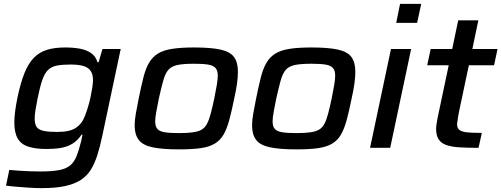

<svg xmlns="http://www.w3.org/2000/svg" viewBox="-20 -763 2588 991"><path d="M196 208Q162 208 126.5 205.5Q91 203 60.5 200.5Q30 198 11 195L28 114Q50 116 77.5 118Q105 120 134 121Q163 122 188 122Q248 122 285 115Q322 108 342.5 90.5Q363 73 375 43.5Q387 14 398 -31Q400 -41 402.5 -51Q405 -61 406 -68H401Q380 -37 353.5 -21Q327 -5 294 0.5Q261 6 222 6Q163 6 126 -6Q89 -18 71.5 -48Q54 -78 54 -130Q54 -156 58 -187.5Q62 -219 70 -259Q86 -335 106 -385Q126 -435 154 -464Q182 -493 221.5 -505.5Q261 -518 316 -518Q357 -518 391 -512Q425 -506 449.5 -489.5Q474 -473 483 -442H489L509 -510H603L508 -62Q496 -4 481.5 40.5Q467 85 446.5 116.5Q426 148 393.5 168Q361 188 313 198Q265 208 196 208ZM274 -82Q308 -82 331 -87Q354 -92 370.5 -102.5Q387 -113 399 -129Q409 -141 417.5 -162.5Q426 -184 434 -210Q442 -236 447.5 -262.5Q453 -289 456.5 -312Q460 -335 460 -349Q460 -393 433.5 -411.5Q407 -430 347 -430Q302 -430 273.5 -424.5Q245 -419 227.5 -401.5Q210 -384 198 -349Q186 -314 174 -255Q167 -221 163 -195Q159 -169 159 -151Q159 -121 170 -106.5Q181 -92 207 -87Q233 -82 274 -82Z M905 8Q816 8 766 -3Q716 -14 695.5 -41.5Q675 -69 675 -116Q675 -142 681 -176Q687 -210 696 -255Q709 -319 720.5 -364.5Q732 -410 750 -440Q768 -470 796 -487Q824 -504 869 -511Q914 -518 981 -518Q1069 -518 1118.5 -507Q1168 -496 1188 -468.5Q1208 -441 1208 -393Q1208 -366 1203.5 -332.5Q1199 -299 1189 -255Q1176 -190 1163.5 -144Q1151 -98 1134 -68.5Q1117 -39 1089 -22Q1061 -5 1017 1.5Q973 8 905 8ZM904 -76Q947 -76 975.5 -80Q1004 -84 1021 -94Q1038 -104 1048.5 -124Q1059 -144 1067.5 -176Q1076 -208 1086 -255Q1094 -295 1099 -324Q1104 -353 1104 -373Q1104 -399 1092.5 -412Q1081 -425 1055 -429.5Q1029 -434 981 -434Q927 -434 896 -427.5Q865 -421 849 -402.5Q833 -384 823 -348.5Q813 -313 800 -255Q792 -214 786.5 -185Q781 -156 781 -136Q781 -111 792 -98Q803 -85 830 -80.5Q857 -76 904 -76Z M1511 8Q1422 8 1372 -3Q1322 -14 1301.5 -41.5Q1281 -69 1281 -116Q1281 -142 1287 -176Q1293 -210 1302 -255Q1315 -319 1326.5 -364.5Q1338 -410 1356 -440Q1374 -470 1402 -487Q1430 -504 1475 -511Q1520 -518 1587 -518Q1675 -518 1724.5 -507Q1774 -496 1794 -468.5Q1814 -441 1814 -393Q1814 -366 1809.5 -332.5Q1805 -299 1795 -255Q1782 -190 1769.5 -144Q1757 -98 1740 -68.5Q1723 -39 1695 -22Q1667 -5 1623 1.5Q1579 8 1511 8ZM1510 -76Q1553 -76 1581.5 -80Q1610 -84 1627 -94Q1644 -104 1654.5 -124Q1665 -144 1673.5 -176Q1682 -208 1692 -255Q1700 -295 1705 -324Q1710 -353 1710 -373Q1710 -399 1698.5 -412Q1687 -425 1661 -429.5Q1635 -434 1587 -434Q1533 -434 1502 -427.5Q1471 -421 1455 -402.5Q1439 -384 1429 -348.5Q1419 -313 1406 -255Q1398 -214 1392.5 -185Q1387 -156 1387 -136Q1387 -111 1398 -98Q1409 -85 1436 -80.5Q1463 -76 1510 -76Z M2025 -645 2045 -743H2154L2133 -645ZM1890 0 1998 -510H2102L1994 0Z M2450 0Q2394 0 2352 -2.5Q2310 -5 2283.5 -14.5Q2257 -24 2244 -44Q2231 -64 2231 -97Q2231 -107 2233 -121Q2235 -135 2238 -151Q2241 -167 2244 -180L2296 -426H2185L2203 -510H2314L2345 -658H2449L2418 -510H2548L2530 -426H2400L2351 -195Q2348 -181 2345.5 -166.5Q2343 -152 2341.5 -140Q2340 -128 2339 -123Q2339 -103 2350.5 -93Q2362 -83 2390 -80Q2418 -77 2467 -77Z"/></svg>

Font: Saira SemiExpanded Medium
Style: Italic
Weight: 500
Width: 6
Italic angle: -12°
Designer: Hector Gatti with collaboration of the Omnibus-Type team
Foundry: Omnibus-Type
Version: Version 1.101